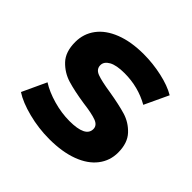

<svg xmlns="http://www.w3.org/2000/svg" viewBox="-143 -688 838 838"><g transform="rotate(45 275.5 -269.0)"><path d="M32 -50 84 -162Q120 -139 171 -124.5Q222 -110 271 -110Q370 -110 370 -159Q370 -182 343 -192Q316 -202 260 -209Q194 -219 151 -232Q108 -245 76.5 -278Q45 -311 45 -372Q45 -423 74.5 -462.5Q104 -502 160.5 -524Q217 -546 294 -546Q351 -546 407.5 -533.5Q464 -521 501 -499L449 -388Q378 -428 294 -428Q244 -428 219 -414Q194 -400 194 -378Q194 -353 221 -343Q248 -333 307 -324Q373 -313 415 -300.5Q457 -288 488 -255Q519 -222 519 -163Q519 -113 489 -74Q459 -35 401.5 -13.5Q344 8 265 8Q198 8 134 -8.5Q70 -25 32 -50Z"/></g></svg>

Font: Montserrat-Bold
Style: Bold
Weight: 700
Version: Version 7.200